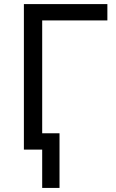

<svg xmlns="http://www.w3.org/2000/svg" viewBox="-20 -734 570 942"><path d="M97.2 -713.9H506.8V-633.8H187V-80.1H272V188H187V0H97.2Z"/></svg>

Font: NotoPenekeko
Style: Regular
Weight: 400
Designer: Monotype Design team
Foundry: Monotype Imaging Inc.
Version: Version 1.04